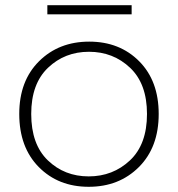

<svg xmlns="http://www.w3.org/2000/svg" viewBox="-20 -710 685 738"><path d="M590 -272Q590 -144 514 -68Q438 8 321 8Q204 8 129 -68Q54 -144 54 -272Q54 -399 130 -474.5Q206 -550 323 -550Q440 -550 515 -474.5Q590 -399 590 -272ZM100 -272Q100 -155 164 -93.5Q228 -32 321 -32Q414 -32 479.5 -93.5Q545 -155 545 -272Q545 -388 480 -449.5Q415 -511 322 -511Q229 -511 164.5 -449.5Q100 -388 100 -272ZM162 -655V-690H486V-655Z"/></svg>

Font: Poppins ExtraLight
Style: Regular
Weight: 275
Designer: Ninad Kale (Devanagari), Jonny Pinhorn (Latin)
Foundry: Indian Type Foundry
Version: Version 3.200;PS 1.000;hotconv 16.6.54;makeotf.lib2.5.65590